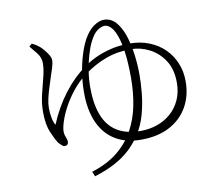

<svg xmlns="http://www.w3.org/2000/svg" viewBox="-86 -852 1171 1014"><g transform="rotate(-10 500.0 -345.0)"><path d="M333 32Q416 6 471.5 -38.5Q527 -83 560 -142.5Q593 -202 607 -272.5Q621 -343 621 -421Q621 -503 613 -559.5Q605 -616 592 -650.5Q579 -685 563 -700.5Q547 -716 531 -716Q514 -716 492 -701Q470 -686 450 -645Q437 -619 425.5 -580Q414 -541 407 -496.5Q400 -452 400 -408Q400 -320 423.5 -259Q447 -198 496.5 -167Q546 -136 623 -136Q669 -136 710.5 -150Q752 -164 784.5 -192Q817 -220 836 -261Q855 -302 855 -355Q855 -427 823.5 -474.5Q792 -522 744.5 -546Q697 -570 649 -570Q576 -571 512.5 -548Q449 -525 387 -479Q349 -450 318 -411.5Q287 -373 265.5 -333.5Q244 -294 232.5 -259Q221 -224 221 -203Q221 -191 224.5 -181Q228 -171 231 -163Q234 -155 234 -146Q234 -138 229 -132.5Q224 -127 214 -127Q206 -127 198 -135Q190 -143 183 -150Q169 -170 150.5 -213.5Q132 -257 132 -324Q132 -370 143 -416Q154 -462 165 -504Q176 -546 176 -579Q176 -608 157 -632.5Q138 -657 121 -677L136 -690Q145 -686 155 -680Q165 -674 178 -663Q185 -657 196.5 -643.5Q208 -630 217.5 -614.5Q227 -599 227 -585Q227 -569 220 -546.5Q213 -524 208 -510Q198 -478 188 -447Q178 -416 172 -389Q166 -362 166 -339Q166 -314 170.5 -288.5Q175 -263 185 -246Q222 -335 275 -405Q328 -475 395 -523Q422 -543 459 -560.5Q496 -578 542.5 -589.5Q589 -601 644 -601Q702 -601 749.5 -582Q797 -563 831 -529.5Q865 -496 883.5 -451Q902 -406 902 -354Q902 -276 868 -216.5Q834 -157 770.5 -123.5Q707 -90 617 -90Q537 -90 480 -124.5Q423 -159 393 -225.5Q363 -292 363 -386Q363 -440 371 -491Q379 -542 392.5 -586Q406 -630 423 -662Q447 -706 476.5 -727Q506 -748 532 -748Q569 -748 595 -719.5Q621 -691 637 -644Q653 -597 660.5 -540.5Q668 -484 668 -429Q668 -388 663 -333Q658 -278 642.5 -220.5Q627 -163 595 -114Q569 -75 535 -43.5Q501 -12 454.5 13Q408 38 344 58Z"/></g></svg>

Font: Noto Serif JP ExtraLight ExtraLight
Style: Regular
Weight: 250
Version: Version 2.003-H1;hotconv 1.1.1;makeotfexe 2.6.0